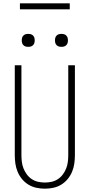

<svg xmlns="http://www.w3.org/2000/svg" viewBox="-20 -1128 540 1156"><path d="M250 8Q224 8 198.5 2.5Q173 -3 151 -16.5Q129 -30 112.5 -50Q96 -70 86 -94Q76 -118 72.5 -143.5Q69 -169 69 -195V-735H109V-195Q109 -174 111.5 -153.5Q114 -133 121.5 -114Q129 -95 141.5 -78Q154 -61 171.5 -49.5Q189 -38 209 -33.5Q229 -29 250 -29Q271 -29 291 -33.5Q311 -38 328.5 -49.5Q346 -61 358.5 -78Q371 -95 378.5 -114Q386 -133 388.5 -153.5Q391 -174 391 -195V-735H431V-195Q431 -169 427.5 -143.5Q424 -118 414 -94Q404 -70 387.5 -50Q371 -30 349 -16.5Q327 -3 301.5 2.5Q276 8 250 8ZM350 -846Q342 -846 334.5 -848Q327 -850 321 -856Q315 -862 313 -869.5Q311 -877 311 -885Q311 -893 313 -900.5Q315 -908 321 -914Q327 -920 334.5 -922Q342 -924 350 -924Q358 -924 365.5 -922Q373 -920 379 -914Q385 -908 387 -900.5Q389 -893 389 -885Q389 -877 387 -869.5Q385 -862 379 -856Q373 -850 365.5 -848Q358 -846 350 -846ZM150 -846Q142 -846 134.5 -848Q127 -850 121 -856Q115 -862 113 -869.5Q111 -877 111 -885Q111 -893 113 -900.5Q115 -908 121 -914Q127 -920 134.5 -922Q142 -924 150 -924Q158 -924 165.5 -922Q173 -920 179 -914Q185 -908 187 -900.5Q189 -893 189 -885Q189 -877 187 -869.5Q185 -862 179 -856Q173 -850 165.5 -848Q158 -846 150 -846ZM400 -1072H100V-1108H400Z"/></svg>

Font: Iosevka Extralight
Style: Regular
Weight: 200
Monospace: yes
Designer: Belleve Invis
Foundry: Belleve Invis
Version: Version 32.0.1; ttfautohint (v1.8.4)